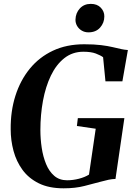

<svg xmlns="http://www.w3.org/2000/svg" viewBox="-20 -986 719 1015"><path d="M316.5 9.5Q238.5 9.5 185 -17Q131.5 -43.5 99 -88Q66.5 -132.5 51.5 -188.2Q36.5 -244 36.5 -302.5Q35.5 -398 61.5 -479.8Q87.5 -561.5 137.5 -622.8Q187.5 -684 259.8 -718Q332 -752 425 -752Q478 -752 514 -747.5Q550 -743 575.2 -737Q600.5 -731 621 -726.5Q629.5 -725 637.8 -723.5Q646 -722 656 -721.5L627 -556H537.5L525 -683.5Q511.5 -693.5 486.5 -703Q461.5 -712.5 421 -712.5Q363 -712.5 320 -678.5Q277 -644.5 249 -586.2Q221 -528 207.2 -453.5Q193.5 -379 193.5 -298Q193.5 -252 200.5 -205Q207.5 -158 223.5 -119Q239.5 -80 266.8 -56.5Q294 -33 334.5 -33Q366 -33 397.5 -41.2Q429 -49.5 450.5 -63L486 -305.5L386.5 -320L391.5 -361.5H637.5L590.5 -40Q574.5 -40 554.2 -35.8Q534 -31.5 512.5 -25.5Q473.5 -15 426 -2.8Q378.5 9.5 316.5 9.5ZM447.5 -815Q427.5 -815 411.8 -824.5Q396 -834 387.2 -849.5Q378.5 -865 379 -882.5Q380 -917.5 402.2 -941.5Q424.5 -965.5 460 -965.5Q494 -965.5 513 -945.2Q532 -925 531.5 -899Q531.5 -865.5 509.2 -840.2Q487 -815 447.5 -815Z"/></svg>

Font: Merriweather 96pt
Style: Bold Italic
Weight: 700
Italic angle: -7.8°
Version: Version 2.101